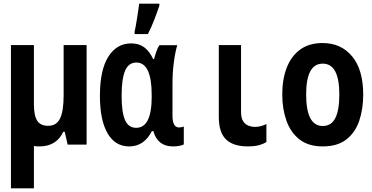

<svg xmlns="http://www.w3.org/2000/svg" viewBox="-20 -793 2040 1053"><path d="M196 10Q180 10 166 8V240H40V-546H166V-221Q166 -159 184 -131Q202 -103 244 -103Q290 -103 309.5 -143.5Q329 -184 329 -271V-546H455V0H351L335 -70H327Q289 10 196 10Z M689 10Q611 10 569.5 -62.5Q528 -135 528 -267Q528 -409 574 -482Q620 -555 699 -555Q742 -555 771 -533.5Q800 -512 820 -469H825Q831 -492 838 -512Q845 -532 854 -545H952Q940 -504 933 -448.5Q926 -393 926 -337V-158Q926 -94 962 -94Q975 -94 988 -99V-1Q983 3 965.5 6.5Q948 10 929 10Q844 10 821 -74H813Q770 10 689 10ZM727 -92Q812 -92 812 -263V-271Q812 -450 728 -450Q685 -450 666 -405Q647 -360 647 -268Q647 -178 665.5 -135Q684 -92 727 -92ZM718 -618Q721 -629 724.5 -650Q728 -671 732 -695.5Q736 -720 739 -741Q742 -762 743 -773H854V-762Q842 -726 826 -684.5Q810 -643 791 -606H718Z M1340 10Q1259 10 1219.5 -28.5Q1180 -67 1180 -152V-546H1302V-180Q1302 -144 1314.5 -126.5Q1327 -109 1344.5 -103Q1362 -97 1377 -97Q1396 -97 1412 -101.5Q1428 -106 1441 -113V-14Q1421 -2 1397 4Q1373 10 1340 10Z M1750 10Q1672 10 1623 -28Q1574 -66 1551 -131Q1528 -196 1528 -275Q1528 -358 1552.5 -421.5Q1577 -485 1626 -521Q1675 -557 1749 -557Q1851 -557 1911.5 -483.5Q1972 -410 1972 -274Q1972 -196 1950.5 -131.5Q1929 -67 1880 -28.5Q1831 10 1750 10ZM1750 -102Q1797 -102 1819 -145.5Q1841 -189 1841 -275Q1841 -444 1750 -444Q1659 -444 1659 -275Q1659 -102 1750 -102Z"/></svg>

Font: Noto Sans Mono ExtraCondensed
Style: Bold
Weight: 700
Width: 2
Designer: Monotype Design Team
Foundry: Monotype Imaging Inc.
Version: Version 2.014